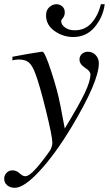

<svg xmlns="http://www.w3.org/2000/svg" viewBox="-81 -687 522 913"><path d="M399 -667H417Q409 -606 369.5 -558.5Q330 -511 267 -511Q219 -511 178.5 -539.5Q138 -568 138 -614Q138 -639 153.5 -653Q169 -667 187 -667Q203 -667 215 -656.5Q227 -646 227 -629Q227 -612 218.5 -602Q210 -592 210 -586Q210 -570 228 -556.5Q246 -543 275 -543Q323 -543 354 -577.5Q385 -612 399 -667ZM206 -186 227 -76Q294 -186 321.5 -243.5Q349 -301 349 -333Q349 -349 323 -365Q297 -382 297 -404Q297 -420 308.5 -430.5Q320 -441 337 -441Q359 -441 374 -425Q389 -409 389 -386Q389 -299 258 -81Q180 48 106.5 127Q33 206 -10 206Q-33 206 -47 194Q-61 182 -61 163Q-61 146 -49.5 134.5Q-38 123 -22 123Q-3 123 12 137Q27 151 39 151Q57 151 87 118Q100 105 125.5 71.5Q151 38 158 27Q168 7 168 -8Q168 -38 137 -163.5Q106 -289 86 -340Q72 -377 55.5 -390.5Q39 -404 9 -404Q-7 -404 -22 -400V-417Q0 -421 10 -423Q51 -431 117 -441H121Q132 -441 162.5 -348Q193 -255 206 -186Z"/></svg>

Font: STIX
Style: Italic
Weight: 400
Italic angle: -16.33°
Designer: MicroPress Inc., with final additions and corrections provided by Coen Hoffman, Elsevier (retired)
Version: Version 1.1.1